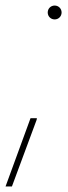

<svg xmlns="http://www.w3.org/2000/svg" viewBox="-76 -514 246 692"><path d="M57 -88H34L-56 158H-33L56 -82ZM96 -469C96 -455 107 -444 121 -444C135 -444 146 -455 146 -469C146 -483 135 -494 121 -494C107 -494 96 -483 96 -469Z"/></svg>

Font: Nacelle Thin
Style: Italic
Weight: 100
Italic angle: -12°
Designer: Sora Sagano
Foundry: Sora Sagano
Version: Version 1.000;FEAKit 1.0